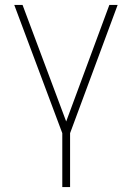

<svg xmlns="http://www.w3.org/2000/svg" viewBox="-20 -550 528 769"><path d="M70.3 -530.3 245.1 -63.5 418 -530.3H451.2L260.7 -16.6V199.2H229.5V-16.6L37.1 -530.3Z"/></svg>

Font: Pretendard Thin
Style: Regular
Weight: 100
Designer: Base glyphs from Inter by Rasmus Andersson; Hangeul glyphs from Noto Sans CJK(Source Han Sans) by Jang Soo-young and Kan
Foundry: Kil Hyung-jin
Version: Version 1.309